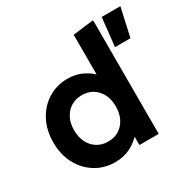

<svg xmlns="http://www.w3.org/2000/svg" viewBox="-166 -899 1074 1077"><g transform="rotate(-30 371.5 -360.0)"><path d="M281 16Q212 16 156 -18.5Q100 -53 67.5 -113.5Q35 -174 35 -253Q35 -333 67.5 -394Q100 -455 156 -489.5Q212 -524 281 -524Q339 -524 384 -500Q429 -476 458 -439.5Q487 -403 497 -363V-143Q487 -104 458 -67.5Q429 -31 384 -7.5Q339 16 281 16ZM305 -104Q346 -104 376 -123Q406 -142 423 -176Q440 -210 440 -254Q440 -299 423 -332.5Q406 -366 376 -385Q346 -404 305 -404Q265 -404 234.5 -385Q204 -366 187 -332.5Q170 -299 170 -254Q170 -210 187 -176Q204 -142 234.5 -123Q265 -104 305 -104ZM446 0V-141L476 -254L436 -367V-720L568 -736L571 -728V0ZM602 -544 622 -728H743L702 -544Z"/></g></svg>

Font: Fustat ExtraBold
Style: Regular
Weight: 800
Designer: Mohamed Gaber, Khaled Hosny, Laura Garcia Mut
Foundry: Kief Type Foundry, Alif Type Foundry, Hard Type Foundry
Version: Version 1.007